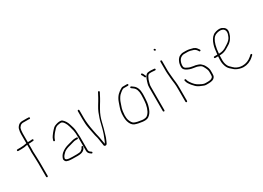

<svg xmlns="http://www.w3.org/2000/svg" viewBox="-17 -1369 2861 2089"><g transform="rotate(-30 1413.0 -324.5)"><path d="M47.5 -422H85.5C114.2 -422 137.8 -424.7 156.5 -430C160.5 -430 163.5 -430.3 165.5 -431V-369C165.5 -359.7 165.2 -349.7 164.5 -339L167.5 -266L169.5 -197V-27C169.5 -24.3 170.5 -22 172.5 -20C174.5 -18 176.8 -17 179.5 -17C182.2 -17 184.5 -18 186.5 -20C188.5 -22 189.5 -24.3 189.5 -27V-197L187.5 -266L184.5 -338C185.2 -349.3 185.5 -359.7 185.5 -369V-433H202C211.7 -433 225.5 -434 243.5 -436C250.2 -436.7 253 -440.3 252 -447C251 -453.7 247.2 -456.7 240.5 -456C224.5 -454 206.2 -453 185.5 -453V-564C185.5 -578.9 186.3 -590.2 188 -598C189 -602.7 190.4 -609.9 192.3 -619.6C194.2 -629.4 201.3 -640.1 213.6 -651.6C219 -656.7 228 -660.5 240.5 -663H319.5L327.5 -662C333.5 -660.7 337 -663.3 338 -670C339 -676.7 336.2 -680.7 329.5 -682H321.5C316.2 -682.7 311.2 -683 306.5 -683H251.5C229.2 -683 211.9 -677.2 199.5 -665.5C183.7 -650.6 174.7 -635.4 172.5 -620C167.8 -602.9 165.5 -584.2 165.5 -564V-451C135.5 -445 108.8 -442 85.5 -442H47.5C40.8 -442 37.5 -438.7 37.5 -432C37.5 -425.3 40.8 -422 47.5 -422Z M680.5 -222C680.5 -224.7 679.5 -227 677.5 -229C675.5 -231 673.2 -232 670.5 -232H645.5C634.6 -232 618.3 -228.6 596.6 -221.8C581.3 -217 568.9 -213.7 559.5 -212C520.8 -202.3 488.8 -186.6 463.5 -165C444.7 -148.8 431.9 -128.5 425 -104C423.4 -98 424.7 -90.5 429 -81.5C433.4 -72.5 438.7 -66.7 445 -64C451.4 -61.3 460.4 -58.7 472 -56C483.7 -53.3 520.5 -52 582.5 -52C612.4 -52 635.2 -57 651 -67C667.1 -77.2 677.6 -90.8 682.5 -108C685.2 -114 683.4 -118.2 677 -120.5C670.7 -122.8 666.5 -121 664.5 -115L661.5 -108C658 -99 648.9 -89.9 634.3 -80.5C625.5 -74.8 608.3 -72 582.5 -72H527.5C513.2 -72 499.7 -72.7 487 -74C465.1 -76.3 451.7 -81.8 447 -90.5C444.7 -94.8 443.9 -98 444.5 -100L449 -113.5C450.7 -118.5 454.9 -125.2 461.5 -133.5C468.2 -141.8 473.5 -147.3 477.5 -150C489.5 -164.3 511.2 -176.5 542.5 -186.5C549.9 -188.8 559.7 -191.4 571.9 -194.3C584.1 -197.2 598.8 -201.4 616.1 -207C626.4 -210.3 636.2 -212 645.5 -212H670.5C673.2 -212 675.5 -213 677.5 -215C679.5 -217 680.5 -219.3 680.5 -222ZM439 -318.5C445.4 -316.2 449.9 -318.3 452.5 -325L456.5 -337C461.1 -349.5 467.9 -361.8 477 -374C482 -380.7 486.2 -386.3 489.5 -391C492.9 -395.7 496.9 -400.3 501.5 -405C506.2 -409.7 511.2 -415 516.5 -421C530.4 -439.5 548.7 -450.2 571.5 -453C576.9 -453.7 582.2 -454.5 587.5 -455.5C592.9 -456.5 598.5 -456.8 604.5 -456.5C610.5 -456.2 617.7 -452.4 626.1 -445.1C634.5 -437.9 643.7 -423.6 653.8 -402.4C660.6 -387.9 669.3 -357.9 680 -312.3C684.4 -293.9 686.5 -264.1 686.5 -223V-57C686.5 -36.1 694.9 -20.1 711.5 -9L723.5 0C728.9 4 733.5 3.3 737.5 -2C741.5 -7.3 740.9 -12 735.5 -16L722.5 -25C711.9 -32.5 706.5 -43.1 706.5 -57V-223C706.5 -235.7 705 -261.6 701.8 -300.7C700.1 -323.2 692.6 -353 679.5 -390C670.5 -420.6 654.5 -446.3 631.5 -467C624.9 -473 616.5 -476 606.5 -476C585.2 -477.8 560 -472.2 530.8 -459.4C522.3 -455.7 512.4 -447.4 501 -434.5C496 -428.8 491.2 -423.5 486.5 -418.5C481.9 -413.5 477.7 -408.5 474 -403.5C470.4 -398.5 464.4 -390.5 456.1 -379.4C447.8 -368.3 441.6 -356.1 437.5 -343L433.5 -331C430.9 -325 432.7 -320.8 439 -318.5Z M835.5 -484C832.8 -484 830.5 -483 828.5 -481C826.5 -479 825.5 -476.7 825.5 -474V-376C825.5 -363.3 826.2 -343 827.7 -314.9C829.1 -286.9 838.4 -232.9 855.5 -153C863.5 -127 868.5 -105.5 870.5 -88.5C871.2 -82.8 871.8 -77.8 872.5 -73.5C873.2 -69.2 873.8 -64.7 874.5 -60C875.2 -55.3 876 -50.7 877 -46C878 -41.3 878.8 -36 879.5 -30C880.2 -24 880.8 -18.7 881.5 -14C882.8 -4 888.5 1.3 898.5 2C908.5 2.7 916 -2 921 -12C922.7 -15.3 926.2 -22.8 931.5 -34.5C936.8 -46.2 942 -58.3 946.6 -71C950.4 -83.7 954.3 -96.3 958.3 -109C969.9 -145.8 981.5 -188.9 993.1 -238.3C1003.3 -281.8 1019 -327.2 1046.8 -374.5C1052.5 -384.2 1059.1 -395.7 1066.8 -409C1074.5 -422.3 1081.8 -434.3 1088.8 -445C1095.8 -455.7 1102 -466.5 1107.3 -477.5C1112.6 -488.5 1117.8 -498.5 1122.8 -507.5C1127.8 -516.5 1131.3 -523 1133.3 -527C1139.8 -536.7 1139.8 -543.4 1133.3 -547C1127.3 -550.3 1122.6 -549 1119.3 -543L1089.8 -487C1084.8 -476.3 1078.6 -465.7 1071.3 -455C1064 -444.3 1056.6 -432.3 1049.3 -419C1042 -405.7 1035.3 -394 1029.3 -384C1021.1 -370.3 1009.6 -341.3 994.3 -297C987.8 -279.7 980.2 -252.5 971.7 -215.7C963.2 -178.8 954.1 -145.9 944 -117C938.3 -104.3 931.6 -87 923.8 -65.1C915.9 -43.1 908.5 -27.8 901.5 -19C900.8 -23.7 900.2 -28.7 899.5 -34C898.8 -39.3 898 -44.3 897 -49C896 -53.7 895.2 -58.3 894.5 -63C890.2 -93.1 883.7 -125 875 -158.5C872.7 -167.5 869.8 -181.7 866.5 -201C852.5 -271 845.5 -329.3 845.5 -376V-474C845.5 -476.7 844.5 -479 842.5 -481C840.5 -483 838.2 -484 835.5 -484Z M1446.8 -450C1446.8 -452.7 1445.8 -455 1443.8 -457C1441.8 -459 1439.4 -460 1436.8 -460H1381.2C1375.2 -460 1369.5 -458.3 1364 -455C1358.5 -451.7 1353.5 -448.7 1349 -446C1339.7 -441.3 1324.3 -429.6 1304.3 -411C1285.3 -390.6 1270.6 -365.5 1260.3 -335.5C1257 -325.8 1250.8 -308.1 1241.9 -282.4C1233 -256.6 1227.8 -232.5 1226.3 -210C1223.5 -167.5 1225.6 -134.5 1232.8 -111C1243.5 -75.9 1260.7 -52.9 1284.3 -42C1309.8 -31.4 1346.4 -24 1382.8 -20C1388.8 -19.3 1397.9 -19 1410.1 -19C1425.5 -19 1440.7 -23.3 1454.8 -32C1477.6 -47.3 1495 -70.6 1506.8 -102C1519.5 -133.8 1526.8 -166.2 1528.7 -199C1529.4 -210.3 1530.2 -222.3 1531.2 -235C1532.2 -247.7 1532.7 -264 1532.7 -284C1532.7 -337 1518.4 -374.7 1489.7 -397L1463.7 -416C1458.4 -420 1453.7 -419.3 1449.7 -414C1445.7 -408.7 1446.7 -404 1452.7 -400L1476.7 -382C1500.7 -364 1512.7 -331 1512.7 -283C1512.7 -264.3 1512.2 -248.8 1511.2 -236.5C1510.2 -224.2 1509.4 -212.3 1508.7 -201C1508.1 -189.7 1506.7 -178.7 1504.7 -168C1493.3 -107.1 1472.2 -66.8 1441.2 -47C1432.9 -41.7 1418.7 -39 1402.2 -39C1395.7 -39 1389.7 -39.3 1384.2 -40C1348.2 -44 1314.3 -51 1292.3 -61C1276.2 -68.2 1262.3 -87.9 1250.8 -120.2C1246.5 -132.3 1244.3 -151.9 1244.3 -179C1246.9 -218.7 1250.6 -245.9 1255.3 -260.5C1258 -268.8 1261.8 -280.2 1266.8 -294.5C1271.8 -308.8 1275.8 -320.5 1278.8 -329.5C1281.8 -338.5 1287.1 -349.8 1294.8 -363.5C1302.5 -377.2 1310.3 -388.3 1318.3 -397C1334.8 -412.3 1347.7 -422.6 1355.7 -428C1367.7 -436 1376.2 -440 1381.2 -440H1436.7C1439.4 -440 1441.7 -441 1443.7 -443C1445.7 -445 1446.8 -447.3 1446.8 -450Z M1652.1 -424.5C1658.5 -426.8 1660.6 -431 1658.6 -437C1650.8 -454.7 1646.1 -464.7 1644.6 -467L1637.6 -477C1634.3 -482.3 1629.8 -483.3 1624.1 -480C1618.5 -476.7 1617.6 -472 1621.6 -466L1627.6 -456C1632.1 -449.3 1636.1 -440.7 1639.6 -430C1641.6 -424 1645.8 -422.2 1652.1 -424.5ZM1636.6 -1C1639.3 -1 1641.6 -2 1643.6 -4C1645.6 -6 1646.6 -8.3 1646.6 -11V-303C1646.6 -317.3 1647.8 -328.6 1650.1 -337C1651.8 -343 1653.8 -350.7 1656.1 -360.2C1658.3 -369.7 1661 -378.5 1664.1 -386.5C1673.9 -411.8 1683.7 -428 1693.8 -435C1698.5 -438.3 1707.5 -440 1720.6 -440H1735.6C1747.6 -440 1760.6 -439 1774.6 -437C1781.3 -435.7 1785.1 -438.3 1786.1 -445C1787.1 -451.7 1784.3 -455.7 1777.6 -457C1763.6 -459 1749.6 -460 1735.6 -460H1720.6C1702.8 -460 1689.1 -456.7 1679.6 -450C1664.1 -438.3 1650.9 -414.2 1640.1 -377.5C1638.5 -371.8 1635.8 -363 1632.1 -351C1628.5 -339 1626.6 -323 1626.6 -303V-11C1626.6 -8.3 1627.6 -6 1629.6 -4C1631.6 -2 1634 -1 1636.6 -1Z M1882.5 -500C1875.9 -500 1872.5 -496.7 1872.5 -490V-367.5C1872.5 -358.5 1873 -348.8 1874 -338.5C1875 -328.2 1875.9 -318.7 1876.5 -310C1877.2 -301.3 1877.9 -292.3 1878.5 -283C1879.2 -273.7 1880.4 -262.5 1882 -249.5C1883.7 -236.5 1885.5 -221.6 1887.5 -204.8C1889.5 -188 1890.5 -164.1 1890.5 -133V24C1890.5 26.7 1891.5 29 1893.5 31C1895.5 33 1897.9 34 1900.5 34C1903.2 34 1905.5 33 1907.5 31C1909.5 29 1910.5 26.7 1910.5 24V-133C1910.5 -164.6 1909.4 -190.4 1907 -210.5C1905.4 -224.8 1903.7 -238.5 1902 -251.5C1900.4 -264.5 1898.9 -279.6 1897.7 -296.7C1896.4 -313.9 1895.2 -328.3 1894 -340C1893 -350 1892.5 -359.3 1892.5 -368V-490C1892.5 -496.7 1889.2 -500 1882.5 -500ZM1875.5 -642C1870.9 -637.3 1871.4 -632.2 1877 -626.5C1882.7 -620.8 1887.9 -620.3 1892.5 -625C1897.2 -629.7 1896.7 -634.8 1891 -640.5C1885.4 -646.2 1880.2 -646.7 1875.5 -642Z M2308.1 -374.5C2313.8 -378.2 2314.9 -382.7 2311.6 -388L2305.6 -397C2301.6 -403.7 2296.4 -410.6 2290 -417.8C2283.7 -425 2273.2 -431.7 2258.6 -438C2233.1 -445.3 2217.1 -449.3 2210.6 -450C2204.6 -450.7 2199.1 -451.5 2194.1 -452.5C2189.1 -453.5 2181.4 -454 2171.1 -454H2134.6C2124.4 -454 2112.6 -451 2099.1 -445C2090.1 -441 2082.9 -436.7 2077.6 -432C2073.6 -427.3 2069.6 -422.8 2065.6 -418.5C2061.6 -414.2 2057.6 -407.7 2053.6 -399C2042.9 -379.2 2037.6 -355.2 2037.6 -327C2037.6 -307.9 2046.6 -292.6 2064.6 -281C2089.2 -264.6 2118.5 -254.3 2152.6 -250C2157.9 -249.3 2162.9 -248.5 2167.6 -247.5C2172.3 -246.5 2177.8 -245.6 2184.1 -244.7C2190.5 -243.9 2203.1 -239.4 2222 -231.2C2235.6 -225.4 2245.8 -215.6 2252.6 -202C2269.9 -171.7 2278.6 -148.7 2278.6 -133V-99C2278.6 -91 2278.1 -83.1 2277.2 -75.3C2276.3 -67.5 2271.7 -61.1 2263.6 -56C2253.5 -47.3 2234.5 -43 2206.6 -43H2179.6C2163.5 -43 2141.2 -51.3 2112.6 -68C2085.2 -80.5 2059.2 -105.6 2034.6 -143.4C2026.6 -155.7 2021.6 -165.9 2019.6 -174L2017.6 -184C2015.6 -190 2011.4 -192.3 2005.1 -191C1998.8 -189.7 1996.3 -185.7 1997.6 -179L2000.6 -169C2003.5 -153 2016.3 -131.3 2039.1 -104C2044.1 -98 2053.2 -88.2 2066.5 -74.6C2079.7 -61 2100.4 -48.8 2128.6 -38C2148.6 -28 2165.6 -23 2179.6 -23H2206.6C2222.1 -23 2237.1 -24.7 2251.6 -28C2269 -31.7 2282.7 -41.7 2292.6 -57.8C2296.6 -64.3 2298.6 -78.1 2298.6 -99V-133C2298.6 -151.3 2291.8 -173.1 2278.1 -198.5C2275.8 -202.8 2273 -207.6 2269.8 -213C2266.6 -218.3 2257 -228.3 2241.1 -243C2236.8 -247 2228 -251.5 2214.8 -256.4C2201.7 -261.3 2191.9 -264.2 2185.6 -265L2161.1 -268.5C2149.4 -270.2 2136.9 -272.7 2123.6 -276C2118.3 -277.3 2113.1 -279 2108.1 -281C2082.7 -291.1 2067.2 -301.1 2061.6 -311C2058.9 -315.7 2057.6 -323.5 2057.6 -334.5C2057.6 -345.5 2059.3 -356.8 2062.6 -368.5C2070.9 -397.6 2085.9 -417.1 2107.6 -427C2117.9 -431.7 2126.9 -434 2134.6 -434H2187.6C2200.3 -434 2221.6 -429 2251.6 -419C2266.7 -413 2279 -402.3 2288.6 -387L2294.6 -377C2297.9 -371.7 2302.4 -370.8 2308.1 -374.5Z M2467.5 -247C2469.5 -268.3 2471.5 -286.7 2473.5 -302C2484.6 -370.6 2504.7 -415.2 2530.4 -436C2538.1 -443.3 2550.5 -449.3 2567.5 -454C2598.9 -462.4 2623.9 -460.4 2642.5 -448C2666.5 -428.8 2668.5 -396.8 2647 -352C2637.6 -329.5 2616.9 -308.5 2584.7 -289C2579.2 -285.7 2572.7 -281.7 2565.2 -277C2537.4 -257 2507.4 -247 2472.5 -247ZM2409.5 -227H2445.5C2443.5 -195 2442.8 -172.3 2443.5 -159C2444.2 -145.7 2446.5 -132.3 2450.5 -119C2457 -91.7 2469.5 -69.5 2488 -52.5C2496.3 -44.8 2504.8 -37.3 2513.5 -30C2528.3 -14.8 2549.7 -2.8 2579.3 6C2597.1 11.3 2613.7 14 2629 14C2672.7 14 2717.3 -2.3 2753.6 -35L2772.6 -52C2778 -56.7 2778.5 -61.5 2774.1 -66.5C2769.8 -71.5 2765 -71.7 2759.6 -67L2740.6 -50C2707.6 -20.7 2667.1 -6 2628.6 -6C2596.5 -6 2567.7 -14.2 2542.2 -30.5C2532.3 -36.8 2518.8 -50.9 2496.3 -72.7C2484.8 -83.8 2475.9 -100.9 2469.5 -124C2463.8 -144.4 2462.5 -178.8 2465.5 -227H2472.5C2507.8 -227 2540 -237.7 2572 -259C2579 -263.7 2587.9 -269.1 2598.8 -275.3C2609.7 -281.4 2618.4 -287.8 2624.9 -294.5C2629.1 -298.8 2633.4 -303 2637.6 -307C2641.9 -311 2647.6 -319.2 2654.9 -331.5C2663.8 -343.8 2671.3 -360.7 2676.6 -382C2688.3 -420.7 2678.6 -448.3 2650 -465C2630 -480.5 2601.3 -483.4 2563.8 -473.5C2544.8 -468.5 2530.6 -461.5 2521.4 -452.5C2499.7 -436.2 2481.5 -407 2467.5 -365C2459 -339.5 2452.3 -300.2 2447.5 -247H2409.5C2402.8 -247 2399.5 -243.7 2399.5 -237C2399.5 -230.3 2402.8 -227 2409.5 -227Z"/></g></svg>

Font: Proton
Style: RgCnd
Weight: 500
Version: Version 1.017